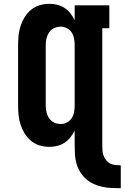

<svg xmlns="http://www.w3.org/2000/svg" viewBox="-20 -763 654 1008"><path d="M614 225Q590 225 566 224Q542 223 518 218Q494 213 472 203Q450 193 432 177Q414 161 401 140Q388 119 381.5 96Q375 73 373.5 48.5Q372 24 372 0V-78Q363 -59 349.5 -42Q336 -25 318.5 -13.5Q301 -2 280.5 3Q260 8 238 8Q213 8 188 0.5Q163 -7 143 -23.5Q123 -40 109.5 -62Q96 -84 88 -108.5Q80 -133 77.5 -158.5Q75 -184 75 -210V-525Q75 -551 77.5 -576.5Q80 -602 88 -626.5Q96 -651 109.5 -673Q123 -695 143 -711.5Q163 -728 188 -735.5Q213 -743 238 -743Q260 -743 280.5 -738Q301 -733 318.5 -721.5Q336 -710 349.5 -693Q363 -676 372 -657V-735H554V-615H517V0Q517 14 518 28Q519 42 524 55Q529 68 538 79Q547 90 559.5 96Q572 102 586 103.5Q600 105 614 105ZM299 -112Q316 -112 332 -120.5Q348 -129 357 -143.5Q366 -158 369 -175.5Q372 -193 372 -210V-525Q372 -542 369 -559.5Q366 -577 357 -591.5Q348 -606 332 -614.5Q316 -623 299 -623Q281 -623 264.5 -615.5Q248 -608 238 -593Q228 -578 224 -560.5Q220 -543 220 -525V-210Q220 -192 224 -174.5Q228 -157 238 -142Q248 -127 264.5 -119.5Q281 -112 299 -112Z"/></svg>

Font: Iosevka Slab Heavy Extended
Style: Regular
Weight: 900
Width: 7
Monospace: yes
Designer: Belleve Invis
Foundry: Belleve Invis
Version: Version 11.1.0; ttfautohint (v1.8.3)